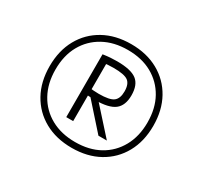

<svg xmlns="http://www.w3.org/2000/svg" viewBox="-107 -885 814 770"><g transform="rotate(30 300.0 -500.0)"><path d="M300 -260Q228 -260 174 -290Q120 -320 90 -374Q60 -428 60 -500Q60 -572 90 -626Q120 -680 174 -710Q228 -740 300 -740Q372 -740 426 -710Q480 -680 510 -626Q540 -572 540 -500Q540 -428 510 -374Q480 -320 426 -290Q372 -260 300 -260ZM300 -287Q365 -287 412.5 -313.5Q460 -340 486.5 -388Q513 -436 513 -500Q513 -565 486.5 -612.5Q460 -660 412.5 -686.5Q365 -713 300 -713Q236 -713 188 -686.5Q140 -660 113.5 -612.5Q87 -565 87 -500Q87 -436 113.5 -388Q140 -340 188 -313.5Q236 -287 300 -287ZM220 -647Q240 -650 255.5 -651Q271 -652 285 -652Q349 -652 376 -631.5Q403 -611 403 -562Q403 -515 376 -494Q349 -473 285 -473Q271 -473 258 -474Q245 -475 226 -476L231 -506Q249 -504 261 -503Q273 -502 286 -502Q336 -502 353.5 -515.5Q371 -529 371 -562Q371 -596 353.5 -609Q336 -622 286 -622Q272 -622 259 -621Q246 -620 230 -618L252 -643V-356H220ZM369 -356 246 -494H284L408 -356Z"/></g></svg>

Font: M PLUS Code Latin Expanded ExtraLight
Style: Regular
Weight: 250
Width: 7
Designer: Coji Morishita
Foundry: UNDERFOREST DESIGN
Version: Version 1.002; ttfautohint (v1.8.3)